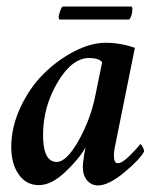

<svg xmlns="http://www.w3.org/2000/svg" viewBox="-20 -563 498 590"><path d="M377 -502.9H163.1Q160.2 -504.9 160.2 -510.7Q160.2 -516.6 165 -529.8Q169.9 -543 172.9 -543H382.8Q386.7 -543 386.7 -536.1Q386.7 -513.7 377 -502.9ZM394.5 -416 334 -116.2Q330.1 -100.6 330.1 -84Q330.1 -61.5 341.8 -61.5Q355.5 -61.5 378.4 -84.5Q401.4 -107.4 411.1 -120.1Q414.1 -120.1 418.5 -111.3Q422.9 -102.5 422.9 -97.7Q409.2 -72.3 361.3 -32.7Q313.5 6.8 281.2 6.8Q260.7 6.8 247.6 -8.8Q234.4 -24.4 234.4 -50.8Q234.4 -58.6 238.3 -85.9Q239.3 -93.8 241.2 -101.1Q243.2 -108.4 243.2 -110.4Q222.7 -74.2 180.2 -34.2Q137.7 5.9 99.6 5.9Q60.5 5.9 37.6 -26.9Q14.6 -59.6 14.6 -111.3Q14.6 -172.9 43 -233.4Q71.3 -293.9 114.3 -336.4Q157.2 -378.9 208.5 -405.3Q259.8 -431.6 304.7 -431.6Q349.6 -431.6 394.5 -416ZM253.9 -384.8Q201.2 -384.8 156.7 -309.6Q112.3 -234.4 112.3 -148.4Q112.3 -65.4 154.3 -65.4Q184.6 -65.4 221.7 -131.3Q258.8 -197.3 273.4 -271.5L293.9 -372.1Q282.2 -384.8 253.9 -384.8Z"/></svg>

Font: Crimson
Style: SemiboldItalic
Weight: 600
Italic angle: -11°
Version: Version 0.8 ; ttfautohint (v1.00) -l 8 -r 50 -G 200 -x 14 -D